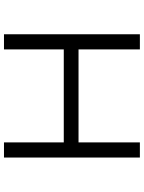

<svg xmlns="http://www.w3.org/2000/svg" viewBox="104 -844 740 989"><g transform="rotate(90 474.5 -350.0)"><path d="M714 0V-700H792V0ZM157 0V-700H235V0ZM195 -308V-384H747V-308Z"/></g></svg>

Font: Lexend Mega Light
Style: Regular
Weight: 300
Version: Version 1.007